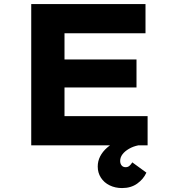

<svg xmlns="http://www.w3.org/2000/svg" viewBox="-20 -720 858 951"><path d="M134.7 0V-700H700.7V-555.2H299.5V-144.8H711.1V0ZM220.7 -286.9V-425.4H656.1V-286.9ZM584.6 211.5Q550.6 211.5 523 198Q495.4 184.5 479.8 160.1Q464.1 135.8 464.1 104.9Q464.1 78 476.1 54.5Q488.1 30.9 510.7 11.2Q533.3 -8.4 563.7 -23.6Q594 -38.9 630.2 -48.6L664.6 0Q639.2 5.1 618.6 17.2Q597.9 29.3 586.6 44.4Q575.2 59.5 575.2 77.2Q575.2 90.4 582.2 99.2Q589.2 108.1 602.3 108.1Q613.2 108.1 620.8 101.7Q628.3 95.4 635.3 84.2L705.1 135.1Q690.9 166.9 659.9 189.2Q628.8 211.5 584.6 211.5Z"/></svg>

Font: Lexend Giga
Style: Regular
Weight: 400
Designer: Bonnie Shaver-Troup, Thomas Jockin
Foundry: Lexend
Version: Version 1.007